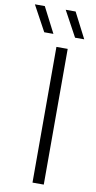

<svg xmlns="http://www.w3.org/2000/svg" viewBox="-161 -988 516 1031"><g transform="rotate(10 97.0 -472.5)"><path d="M95.5 0V-740H157V0ZM185.5 -806 110 -945H164L235.5 -806ZM17.5 -806 -58 -945H-4L67.5 -806Z"/></g></svg>

Font: Encode Sans SemiExpanded SemiExpanded Light
Style: Regular
Weight: 300
Width: 6
Designer: Multiple Designers
Foundry: Impallari Type
Version: Version 3.000; ttfautohint (v1.8.3) -l 8 -r 50 -G 200 -x 14 